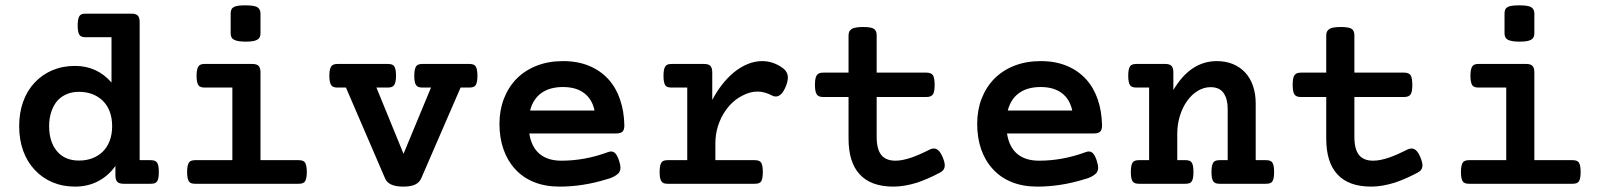

<svg xmlns="http://www.w3.org/2000/svg" viewBox="-20 -692 6036 723"><path d="M547.4 -88.9Q564.5 -88.9 570.8 -80.6Q578.1 -71.8 578.1 -44.4Q578.1 -19.5 572.3 -10.3Q568.8 -4.4 563 -2.2Q557.1 0 547.4 0H445.3Q428.7 0 421.6 -7.3Q414.6 -14.6 414.6 -31.7V-66.9Q387.7 -29.3 348.9 -9.3Q310.1 10.7 262.7 10.7Q216.3 10.7 177.5 -5.6Q138.7 -22 110.4 -52.7Q82 -83 67.1 -124.8Q52.2 -166.5 52.2 -216.8Q52.2 -267.1 67.1 -308.8Q82 -350.6 110.4 -380.9Q138.7 -411.1 177.2 -427.5Q215.8 -443.8 262.7 -443.8Q345.2 -443.8 399.9 -381.3V-551.8H303.2Q294.4 -551.8 288.6 -553.7Q282.7 -555.7 279.3 -560.5Q272.5 -570.3 272.5 -596.2Q272.5 -621.6 279.3 -631.8Q282.7 -636.7 288.3 -638.7Q293.9 -640.6 303.2 -640.6H475.1Q491.7 -640.6 498.8 -633.3Q505.9 -626 505.9 -608.9V-88.9ZM366.2 -313.5Q331.1 -346.2 277.3 -346.2Q251.5 -346.2 231 -337.4Q210.4 -328.6 195.8 -312.5Q181.2 -295.4 173.1 -271Q165 -246.6 165 -216.8Q165 -159.2 193.4 -124Q223.1 -87.4 277.3 -87.4Q331.1 -87.4 366.2 -120.1Q383.3 -136.7 392.8 -161.1Q402.3 -185.5 402.3 -216.8Q402.3 -278.3 366.2 -313.5Z M960.9 -566.4Q960.9 -548.8 948.7 -542.5Q937 -535.2 905.3 -535.2Q875.5 -535.2 861.8 -542Q848.6 -548.3 848.6 -566.4V-641.1Q848.6 -650.4 851.6 -656.5Q854.5 -662.6 861.3 -666Q872.6 -671.9 903.8 -671.9Q936 -671.9 948.2 -665.5Q960.9 -657.7 960.9 -641.1ZM855 -362.3H751Q742.2 -362.3 736.3 -364.3Q730.5 -366.2 727.1 -371.1Q720.2 -381.8 720.2 -406.7Q720.2 -432.1 727.5 -442.4Q731 -447.3 736.6 -449.2Q742.2 -451.2 751 -451.2H930.2Q946.8 -451.2 953.9 -443.8Q960.9 -436.5 960.9 -419.4V-88.9H1104.5Q1113.3 -88.9 1119.1 -86.9Q1125 -85 1128.4 -80.1Q1135.3 -70.3 1135.3 -44.4Q1135.3 -18.6 1128.4 -8.8Q1125 -3.9 1119.1 -2Q1113.3 0 1104.5 0H715.3Q706.1 0 700.4 -2Q694.8 -3.9 691.4 -8.8Q684.6 -18.6 684.6 -44.4Q684.6 -70.3 691.9 -80.6Q695.3 -85 700.9 -86.9Q706.5 -88.9 715.3 -88.9H855Z M1251 -362.3Q1242.2 -362.3 1236.6 -364.3Q1231 -366.2 1227.5 -371.1Q1220.2 -381.3 1220.2 -406.7Q1220.2 -432.1 1227.5 -442.4Q1233.9 -451.2 1251 -451.2H1440.4Q1449.2 -451.2 1455.1 -449.2Q1460.9 -447.3 1464.4 -442.4Q1471.2 -432.6 1471.2 -406.7Q1471.2 -380.9 1463.9 -371.1Q1457.5 -362.3 1440.4 -362.3H1397.5L1499.5 -112.8L1603 -362.3H1570.8Q1561.5 -362.3 1555.7 -364.5Q1549.8 -366.7 1546.4 -372.1Q1540 -381.3 1540 -406.7Q1540 -432.1 1547.4 -442.9Q1550.8 -447.3 1556.4 -449.2Q1562 -451.2 1570.8 -451.2H1747.1Q1755.9 -451.2 1761.7 -449.2Q1767.6 -447.3 1771 -442.4Q1777.8 -432.6 1777.8 -406.7Q1777.8 -380.9 1771 -371.1Q1767.6 -366.2 1761.7 -364.3Q1755.9 -362.3 1747.1 -362.3H1714.4L1566.4 -21Q1560.1 -5.9 1544.4 2.4Q1528.8 10.7 1497.6 10.7Q1442.4 10.7 1429.7 -21L1282.7 -362.3Z M1973.1 -189.5Q1981 -138.7 2011.5 -112.8Q2042 -86.9 2093.8 -86.9Q2182.1 -86.9 2268.1 -118.7Q2275.4 -121.6 2281.2 -121.6Q2291.5 -121.6 2298.8 -112.5Q2306.2 -103.5 2312 -84Q2316.4 -70.8 2316.4 -61Q2316.4 -47.4 2308.6 -39.1Q2293 -23.9 2263.2 -16.6Q2174.8 10.7 2086.9 10.7Q2033.2 10.7 1991 -6.3Q1948.7 -23.4 1919.9 -55.2Q1891.1 -86.4 1876 -129.6Q1860.8 -172.9 1860.8 -225.6Q1860.8 -277.3 1877.7 -320.8Q1894.5 -364.3 1925.8 -396Q1957.5 -427.7 2001.7 -444.8Q2045.9 -461.9 2100.1 -461.9Q2155.3 -461.9 2198.2 -444.1Q2241.2 -426.3 2271 -393.6Q2299.8 -361.8 2314.9 -317.4Q2330.1 -272.9 2331.1 -219.7Q2331.1 -203.1 2324 -196.3Q2316.9 -189.5 2300.3 -189.5ZM2218.8 -275.9Q2210 -318.4 2179.7 -341.3Q2149.4 -364.3 2100.1 -364.3Q2050.3 -364.3 2018.8 -341.8Q1987.3 -319.3 1976.1 -275.9Z M2567.9 -362.3H2509.3Q2500 -362.3 2494.1 -364.3Q2488.3 -366.2 2484.9 -371.6Q2478.5 -380.9 2478.5 -406.7Q2478.5 -431.6 2484.9 -441.4Q2488.3 -446.8 2494.1 -449Q2500 -451.2 2509.3 -451.2H2631.3Q2647.9 -451.2 2655 -443.8Q2662.1 -436.5 2662.1 -419.4V-315.9Q2696.8 -380.9 2744.1 -419.9Q2769.5 -440.4 2796.4 -451.2Q2823.2 -461.9 2850.1 -461.9Q2890.6 -461.9 2925.8 -437Q2946.8 -422.4 2946.8 -399.9Q2946.8 -386.2 2939.5 -367.7Q2923.8 -328.6 2901.4 -328.6Q2893.1 -328.6 2886.7 -332.5Q2859.4 -347.2 2832 -347.2Q2803.7 -347.2 2774.9 -331.5Q2738.3 -313 2712.4 -275.9Q2694.3 -250.5 2684.1 -218.8Q2673.8 -187 2673.8 -151.4V-88.9H2821.8Q2830.6 -88.9 2836.4 -86.9Q2842.3 -85 2845.7 -80.1Q2852.5 -70.3 2852.5 -44.4Q2852.5 -18.6 2846.2 -8.8Q2842.8 -3.9 2836.9 -2Q2831.1 0 2821.8 0H2494.6Q2485.4 0 2479.7 -2Q2474.1 -3.9 2470.7 -9.3Q2463.9 -18.1 2463.9 -44.4Q2463.9 -70.3 2470.7 -80.1Q2474.1 -85 2480 -86.9Q2485.8 -88.9 2494.6 -88.9H2567.9Z M3175.3 -418.5V-559.1Q3175.3 -576.7 3189 -584Q3201.2 -590.3 3230.5 -590.3Q3258.8 -590.3 3270 -584Q3281.2 -577.1 3281.2 -559.1V-418.5H3468.8Q3485.8 -418.5 3492.7 -409.2Q3499.5 -398.9 3499.5 -372.6Q3499.5 -347.7 3493.7 -337.4Q3486.8 -326.7 3468.8 -326.7H3281.2V-176.8Q3281.2 -130.4 3298.3 -108.9Q3315.4 -86.9 3352.1 -86.9Q3377.9 -86.9 3413.6 -99.1Q3445.8 -110.8 3480 -128.4Q3488.3 -132.8 3496.1 -132.8Q3502 -132.8 3505.9 -130.9Q3519 -125.5 3529.3 -101.1Q3537.6 -81.5 3537.6 -69.8Q3537.6 -60.1 3533 -53.2Q3528.3 -46.4 3518.6 -41.5Q3475.6 -18.6 3434.1 -4.4Q3385.3 10.7 3344.7 10.7Q3258.8 10.7 3216.8 -36.1Q3175.3 -81.1 3175.3 -170.4V-326.7H3079.6Q3062 -326.7 3055.7 -336.4Q3048.8 -346.2 3048.8 -372.6Q3048.8 -398.9 3055.7 -408.7Q3062 -418.5 3079.6 -418.5Z M3772 -189.5Q3779.8 -138.7 3810.3 -112.8Q3840.8 -86.9 3892.6 -86.9Q3981 -86.9 4066.9 -118.7Q4074.2 -121.6 4080.1 -121.6Q4090.3 -121.6 4097.7 -112.5Q4105 -103.5 4110.8 -84Q4115.2 -70.8 4115.2 -61Q4115.2 -47.4 4107.4 -39.1Q4091.8 -23.9 4062 -16.6Q3973.6 10.7 3885.7 10.7Q3832 10.7 3789.8 -6.3Q3747.6 -23.4 3718.8 -55.2Q3689.9 -86.4 3674.8 -129.6Q3659.7 -172.9 3659.7 -225.6Q3659.7 -277.3 3676.5 -320.8Q3693.4 -364.3 3724.6 -396Q3756.3 -427.7 3800.5 -444.8Q3844.7 -461.9 3898.9 -461.9Q3954.1 -461.9 3997.1 -444.1Q4040 -426.3 4069.8 -393.6Q4098.6 -361.8 4113.8 -317.4Q4128.9 -272.9 4129.9 -219.7Q4129.9 -203.1 4122.8 -196.3Q4115.7 -189.5 4099.1 -189.5ZM4017.6 -275.9Q4008.8 -318.4 3978.5 -341.3Q3948.2 -364.3 3898.9 -364.3Q3849.1 -364.3 3817.6 -341.8Q3786.1 -319.3 3774.9 -275.9Z M4307.1 -362.3H4259.3Q4250.5 -362.3 4244.6 -364.3Q4238.8 -366.2 4235.4 -371.1Q4228.5 -380.9 4228.5 -406.7Q4228.5 -432.6 4235.4 -442.4Q4238.8 -447.3 4244.6 -449.2Q4250.5 -451.2 4259.3 -451.2H4367.7Q4384.3 -451.2 4391.4 -443.8Q4398.4 -436.5 4398.4 -419.4V-353Q4462.9 -461.9 4562 -461.9Q4595.2 -461.9 4622.3 -450.9Q4649.4 -439.9 4668.9 -418.9Q4688 -398.4 4698.2 -368.7Q4708.5 -338.9 4708.5 -302.7V-88.9H4747.1Q4755.9 -88.9 4761.7 -86.9Q4767.6 -85 4771 -80.1Q4777.8 -70.3 4777.8 -44.4Q4777.8 -19 4771.5 -9.3Q4768.1 -3.9 4762.2 -2Q4756.3 0 4747.1 0H4572.8Q4563.5 0 4557.6 -2.2Q4551.8 -4.4 4548.3 -9.8Q4542 -19.5 4542 -44.4Q4542 -70.3 4549.3 -80.6Q4552.7 -85 4558.3 -86.9Q4564 -88.9 4572.8 -88.9H4603V-281.2Q4603 -316.9 4590.3 -337.4Q4575.2 -363.8 4538.6 -363.8Q4513.7 -363.8 4491 -350.3Q4468.3 -336.9 4450.7 -312.5Q4433.1 -288.1 4423.1 -255.9Q4413.1 -223.6 4413.1 -188.5V-88.9H4443.4Q4452.6 -88.9 4458.5 -86.9Q4464.4 -85 4467.8 -79.6Q4474.1 -69.8 4474.1 -44.4Q4474.1 -18.6 4467.8 -9.3Q4464.4 -3.9 4458.5 -2Q4452.6 0 4443.4 0H4269Q4259.8 0 4253.9 -2.2Q4248 -4.4 4244.6 -9.8Q4238.3 -19 4238.3 -44.4Q4238.3 -70.3 4245.1 -80.1Q4248.5 -85 4254.2 -86.9Q4259.8 -88.9 4269 -88.9H4307.1Z M4974.1 -418.5V-559.1Q4974.1 -576.7 4987.8 -584Q5000 -590.3 5029.3 -590.3Q5057.6 -590.3 5068.8 -584Q5080.1 -577.1 5080.1 -559.1V-418.5H5267.6Q5284.7 -418.5 5291.5 -409.2Q5298.3 -398.9 5298.3 -372.6Q5298.3 -347.7 5292.5 -337.4Q5285.6 -326.7 5267.6 -326.7H5080.1V-176.8Q5080.1 -130.4 5097.2 -108.9Q5114.3 -86.9 5150.9 -86.9Q5176.8 -86.9 5212.4 -99.1Q5244.6 -110.8 5278.8 -128.4Q5287.1 -132.8 5294.9 -132.8Q5300.8 -132.8 5304.7 -130.9Q5317.9 -125.5 5328.1 -101.1Q5336.4 -81.5 5336.4 -69.8Q5336.4 -60.1 5331.8 -53.2Q5327.1 -46.4 5317.4 -41.5Q5274.4 -18.6 5232.9 -4.4Q5184.1 10.7 5143.6 10.7Q5057.6 10.7 5015.6 -36.1Q4974.1 -81.1 4974.1 -170.4V-326.7H4878.4Q4860.8 -326.7 4854.5 -336.4Q4847.7 -346.2 4847.7 -372.6Q4847.7 -398.9 4854.5 -408.7Q4860.8 -418.5 4878.4 -418.5Z M5757.8 -566.4Q5757.8 -548.8 5745.6 -542.5Q5733.9 -535.2 5702.1 -535.2Q5672.4 -535.2 5658.7 -542Q5645.5 -548.3 5645.5 -566.4V-641.1Q5645.5 -650.4 5648.4 -656.5Q5651.4 -662.6 5658.2 -666Q5669.4 -671.9 5700.7 -671.9Q5732.9 -671.9 5745.1 -665.5Q5757.8 -657.7 5757.8 -641.1ZM5651.9 -362.3H5547.9Q5539.1 -362.3 5533.2 -364.3Q5527.3 -366.2 5523.9 -371.1Q5517.1 -381.8 5517.1 -406.7Q5517.1 -432.1 5524.4 -442.4Q5527.8 -447.3 5533.4 -449.2Q5539.1 -451.2 5547.9 -451.2H5727.1Q5743.7 -451.2 5750.7 -443.8Q5757.8 -436.5 5757.8 -419.4V-88.9H5901.4Q5910.2 -88.9 5916 -86.9Q5921.9 -85 5925.3 -80.1Q5932.1 -70.3 5932.1 -44.4Q5932.1 -18.6 5925.3 -8.8Q5921.9 -3.9 5916 -2Q5910.2 0 5901.4 0H5512.2Q5502.9 0 5497.3 -2Q5491.7 -3.9 5488.3 -8.8Q5481.4 -18.6 5481.4 -44.4Q5481.4 -70.3 5488.8 -80.6Q5492.2 -85 5497.8 -86.9Q5503.4 -88.9 5512.2 -88.9H5651.9Z"/></svg>

Font: Courier Prime SemiBold
Style: Regular
Weight: 600
Designer: Alan Dague-Greene
Foundry: Quote-Unquote Apps
Version: Version 1.202